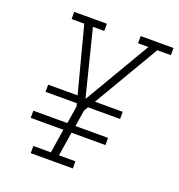

<svg xmlns="http://www.w3.org/2000/svg" viewBox="-132 -845 890 956"><g transform="rotate(20 312.5 -367.5)"><path d="M136 0V-38H229L249 -165H76V-203H256L271 -295L267 -312H101V-350H257L166 -697H99V-735H272V-697H212L299 -350H302L506 -697H451V-735H625V-697H553L349 -350H496V-312H326L313 -290L299 -203H472V-165H292L272 -38H359V0Z"/></g></svg>

Font: Iosevka Slab XLtEx
Style: Italic
Weight: 200
Width: 7
Italic angle: -9°
Monospace: yes
Designer: Belleve Invis
Foundry: Belleve Invis
Version: Version 11.1.0; ttfautohint (v1.8.3)